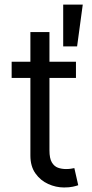

<svg xmlns="http://www.w3.org/2000/svg" viewBox="-20 -817 404 844"><path d="M313.9 -545.5V-474.4H31.2V-545.5ZM113.6 -676.1H197.4V-156.2Q197.4 -120.7 207.9 -103.2Q218.4 -85.6 234.9 -79.7Q251.4 -73.9 269.9 -73.9Q283.7 -73.9 292.6 -75.5Q301.5 -77.1 306.8 -78.1L323.9 -2.8Q315.3 0.4 300.1 3.7Q284.8 7.1 261.4 7.1Q225.9 7.1 191.9 -8.2Q158 -23.4 135.8 -54.7Q113.6 -85.9 113.6 -133.5ZM257.8 -612.9V-796.9H343.8L318.9 -612.9Z"/></svg>

Font: InterMG
Style: Regular
Weight: 400
Designer: Rasmus Andersson
Foundry: rsms
Version: Version 3.019;December 26, 2023;FontCreator 15.0.0.2955 64-b